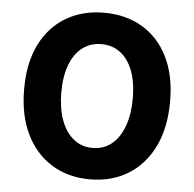

<svg xmlns="http://www.w3.org/2000/svg" viewBox="-50 -714 784 776"><g transform="rotate(5 342.0 -326.0)"><path d="M342 12Q254.2 12 187.6 -28.9Q120.9 -69.9 83.5 -146.1Q46.2 -222.3 46.2 -328.9Q46.2 -435.4 83.5 -510.2Q120.9 -584.9 187.6 -624.3Q254.2 -663.8 342 -663.8Q430.3 -663.8 497 -624.3Q563.6 -584.9 601 -510.2Q638.3 -435.4 638.3 -328.9Q638.3 -222.3 601 -146.1Q563.6 -69.9 497 -28.9Q430.3 12 342 12ZM342 -115.3Q386.8 -115.3 419.2 -141.5Q451.7 -167.6 469.3 -215.7Q487 -263.7 487 -328.9Q487 -394 469.3 -440.4Q451.7 -486.7 419.2 -511.6Q386.8 -536.4 342 -536.4Q297.8 -536.4 265.1 -511.6Q232.4 -486.7 214.8 -440.4Q197.1 -394 197.1 -328.9Q197.1 -263.7 214.8 -215.7Q232.4 -167.6 265.1 -141.5Q297.8 -115.3 342 -115.3Z"/></g></svg>

Font: Source Sans 3
Style: Regular
Weight: 200
Designer: Paul D. Hunt
Foundry: Adobe
Version: Version 3.046;hotconv 1.0.118;makeotfexe 2.5.65603